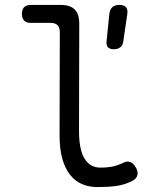

<svg xmlns="http://www.w3.org/2000/svg" viewBox="-20 -750 640 780"><path d="M301 -218Q301 -142 323.5 -105.5Q346 -69 389 -69Q412 -69 432.5 -72.5Q453 -76 477 -87Q495 -97 508.5 -92Q522 -87 531 -71Q542 -53 538 -38Q534 -23 517 -15Q486 1 452.5 5.5Q419 10 377 10Q342 10 313.5 -2Q285 -14 264.5 -40Q244 -66 233 -105.5Q222 -145 222 -200L223 -620Q223 -639 213.5 -648Q204 -657 185 -657H105Q87 -657 78 -666.5Q69 -676 69 -694Q69 -712 78.5 -721Q88 -730 105 -730H227Q265 -730 283.5 -711.5Q302 -693 302 -655ZM442 -550Q426 -550 418.5 -558Q411 -566 413 -583L424 -692Q426 -711 436 -720.5Q446 -730 465 -730Q484 -730 492 -720.5Q500 -711 497 -692L481 -583Q479 -566 469 -558Q459 -550 442 -550Z"/></svg>

Font: Maple Mono Normal NL Light
Style: Regular
Weight: 300
Monospace: yes
Designer: subframe7536
Version: Version 7.000